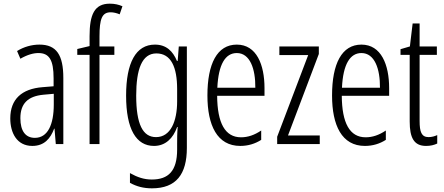

<svg xmlns="http://www.w3.org/2000/svg" viewBox="-20 -785 2417 1046"><path d="M195 -542C153 -542 110 -530 73 -507L91 -465C129 -487 162 -496 189 -496C248 -496 272 -459 272 -358V-315L211 -310C99 -301 36 -245 36 -140C36 -61 72 10 156 10C222 10 255 -31 275 -84H277L284 0H325V-360C325 -485 288 -542 195 -542ZM273 -274V-216C273 -106 240 -34 170 -34C120 -34 91 -70 91 -141C91 -220 131 -261 217 -269Z M603 -486V-532H522V-586C522 -683 536 -718 583 -718C598 -718 615 -714 632 -707L647 -751C626 -760 605 -765 578 -765C494 -765 468 -705 468 -588V-534L401 -518V-486H468V0H522V-486Z M824 -542C720 -542 667 -443 667 -264C667 -81 722 10 819 10C881 10 923 -31 945 -93H948C945 -57 945 -28 945 -2V30C945 146 898 193 807 193C765 193 729 181 688 158V211C724 231 762 241 808 241C940 241 998 164 998 21V-532H954L948 -453H944C922 -506 886 -542 824 -542ZM832 -494C912 -494 945 -419 945 -300V-233C945 -125 910 -38 830 -38C758 -38 722 -108 722 -264C722 -407 753 -494 832 -494Z M1270 -542C1163 -542 1110 -438 1110 -265C1110 -102 1163 10 1289 10C1332 10 1370 -2 1403 -23V-74C1366 -49 1330 -37 1293 -37C1206 -37 1164 -115 1163 -263H1421V-305C1421 -432 1378 -542 1270 -542ZM1270 -496C1342 -496 1372 -410 1371 -307H1164C1170 -435 1208 -496 1270 -496Z M1722 0V-47H1549L1717 -491V-532H1502V-485H1659L1490 -40V0Z M1949 -542C1842 -542 1789 -438 1789 -265C1789 -102 1842 10 1968 10C2011 10 2049 -2 2082 -23V-74C2045 -49 2009 -37 1972 -37C1885 -37 1843 -115 1842 -263H2100V-305C2100 -432 2057 -542 1949 -542ZM1949 -496C2021 -496 2051 -410 2050 -307H1843C1849 -435 1887 -496 1949 -496Z M2315 -38C2276 -38 2266 -67 2266 -126V-486H2360V-532H2266V-657H2228L2213 -532L2162 -517V-486H2212V-123C2212 -35 2235 10 2301 10C2326 10 2345 5 2362 -3V-49C2349 -43 2332 -38 2315 -38Z"/></svg>

Font: Noto Sans UI Condensed Light
Style: Regular
Weight: 300
Width: 3
Designer: Monotype Design Team
Foundry: Monotype Imaging Inc.
Version: Version 1.901